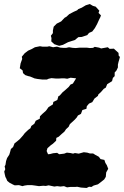

<svg xmlns="http://www.w3.org/2000/svg" viewBox="-20 -912 614 951"><path d="M74 5 53 6 44 2 27 -7 16 -16 10 -30 7 -35 4 -47 1 -62 6 -74 3 -88 7 -95 10 -114 15 -129 26 -146 30 -159 34 -174 45 -184 52 -202 65 -212 78 -223 94 -241 103 -253 120 -269 131 -277 135 -288 150 -299 157 -314 177 -324 178 -336 190 -348 206 -362 211 -368 220 -381 242 -395 244 -407 264 -417 269 -435 276 -439 291 -456 301 -464 320 -481 329 -493 341 -498 357 -524 330 -527 313 -522 299 -524H285L272 -523H257L235 -525L221 -522L212 -518H190L165 -521L150 -524L146 -526L129 -533L120 -535L105 -540L94 -550L92 -563L78 -574L82 -598L90 -620L88 -631L102 -648L119 -661L137 -669L153 -678L178 -683L190 -681H215L224 -683L243 -678L262 -681L279 -676L293 -675H308L322 -678L340 -675L355 -674L375 -676H394H410L425 -674L441 -675L449 -680L471 -676L481 -672L514 -678L523 -670L544 -671L556 -660L567 -650L568 -636L574 -630L570 -615L567 -605L564 -592V-578L557 -563L548 -553V-535L539 -526L535 -510L511 -495L504 -478L494 -472L480 -456L467 -444L465 -437L448 -424L437 -406L421 -399L410 -386L408 -373L388 -367L381 -348L366 -340L360 -330L350 -319L326 -297L320 -284L307 -272L299 -260L285 -248L271 -235L259 -229L258 -215L242 -200L232 -193L215 -178L211 -164L218 -148L228 -149L243 -153L263 -155L273 -148L298 -151L311 -156L329 -154L342 -151L351 -154L370 -151L395 -158L412 -156L425 -152H441L452 -145L467 -137L470 -135L478 -124L497 -120L502 -105L509 -94L516 -76L506 -58L504 -36L496 -23L477 -8L465 1L444 7L433 14L421 13L409 19L381 17L362 13L353 14H328L312 16L297 10L279 12L263 10L249 12L235 9L221 6L207 9L194 8L173 10L153 7L138 5H116L102 7L91 10ZM273 -685 249 -693 234 -707 235 -723 232 -735 242 -748V-761L246 -780L261 -795L283 -806L300 -824L309 -829L323 -842L346 -854L362 -861L368 -867L385 -874L405 -886L425 -892L440 -883L454 -879L472 -859L468 -848L480 -836L477 -827L471 -815L461 -793L450 -773L437 -756L421 -749L412 -738L385 -729L368 -728L351 -714L317 -703L292 -690Z"/></svg>

Font: Winky Rough
Style: Bold Italic
Weight: 700
Italic angle: -8.97852°
Designer: Simon Atzbach
Foundry: typofactur
Version: Version 1.206; ttfautohint (v1.8.4.7-5d5b)